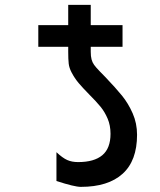

<svg xmlns="http://www.w3.org/2000/svg" viewBox="-20 -740 640 767"><path d="M292 -92.5Q356 -92.5 388.8 -120Q421.5 -147.5 421.5 -205.5Q421.5 -239 410 -266Q398.5 -293 382 -313.2Q365.5 -333.5 336.5 -362.5Q310.5 -389 294.2 -408.2Q278 -427.5 266 -450.5Q256.5 -468.5 254.5 -485.5Q252.5 -502.5 252.5 -533.5V-553H133V-639.5H252.5V-720.5H342.5V-639.5H469.5V-553H342.5V-533.5Q342.5 -514.5 345.8 -502.5Q349 -490.5 356 -480.8Q363 -471 378.5 -455Q392.5 -440 400 -433Q442.5 -388.5 467.5 -357.8Q492.5 -327 510 -287.2Q527.5 -247.5 527.5 -201.5Q527.5 -98 469.8 -45.8Q412 6.5 303 6.5Q277 6.5 205.5 -17V-132Q230 -109 248.5 -100.8Q267 -92.5 292 -92.5Z"/></svg>

Font: JuliaMono
Style: Regular
Weight: 400
Monospace: yes
Designer: cormullion
Foundry: corm
Version: Version 0.055; ttfautohint (v1.8.4)